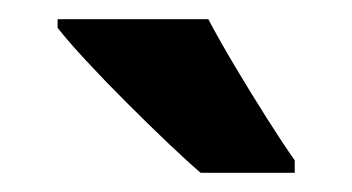

<svg xmlns="http://www.w3.org/2000/svg" viewBox="-20 -786 367 200"><path d="M197 -766Q208 -745 225 -716.5Q242 -688 258.5 -662Q275 -636 287 -619V-606H189Q175 -618 154.5 -637.5Q134 -657 111.5 -679.5Q89 -702 70 -722.5Q51 -743 40 -757V-766Z"/></svg>

Font: Noto Sans Display Condensed
Style: Bold
Weight: 700
Width: 3
Designer: Monotype Design Team
Foundry: Monotype Imaging Inc.
Version: Version 2.003